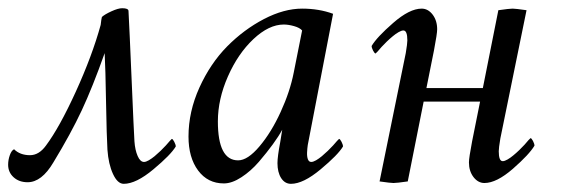

<svg xmlns="http://www.w3.org/2000/svg" viewBox="-20 -446 1383 472"><path d="M284.2 5.9Q269 5.9 257.8 -18.3Q246.6 -42.5 244.1 -78.1Q242.2 -109.9 240.7 -194.1Q239.3 -278.3 237.3 -315.4Q207.5 -231.4 180.9 -174.6Q154.3 -117.7 111.3 -46.9Q82.5 2 47.9 2Q26.9 2 13.4 -10.3Q0 -22.5 0 -41Q0 -53.2 4.2 -64.7Q8.3 -76.2 14.6 -79.1Q29.3 -64.5 53.7 -64.5Q75.7 -64.5 92.8 -87.9Q126 -132.3 166.3 -220.5Q206.5 -308.6 227.5 -384.8Q229 -398.9 230.5 -404.3Q237.3 -410.6 253.9 -418.2Q270.5 -425.8 280.3 -425.8Q295.9 -425.8 295.9 -418.9Q298.3 -375 303.7 -247.3Q309.1 -119.6 310.5 -98.6Q312 -77.1 318.4 -62.5Q324.7 -47.9 334 -47.9Q338.9 -47.9 345.9 -52Q353 -56.2 360.1 -62Q367.2 -67.9 374.8 -75.2Q382.3 -82.5 387.7 -88.4Q393.1 -94.2 397.5 -99.6L402.3 -104.5Q404.8 -104.5 408.4 -97.4Q412.1 -90.3 412.1 -85.9Q399.9 -65.4 357.2 -29.8Q314.5 5.9 284.2 5.9Z M722.7 -424.8Q764.2 -424.8 798.8 -412.1L739.3 -103.5Q737.8 -97.7 736.6 -89.6Q735.4 -81.5 734.9 -71.5Q734.4 -61.5 736.8 -54.7Q739.3 -47.9 745.1 -47.9Q750 -47.9 757.1 -52Q764.2 -56.2 771.2 -62Q778.3 -67.9 785.9 -75.2Q793.5 -82.5 798.8 -88.4Q804.2 -94.2 808.6 -99.6L813.5 -104.5Q815.9 -104.5 819.6 -97.4Q823.2 -90.3 823.2 -85.9Q811 -65.4 768.3 -29.8Q725.6 5.9 695.3 5.9Q680.2 5.9 671.1 -8.3Q662.1 -22.5 662.1 -44.9Q662.1 -61 668.9 -96.7Q672.9 -120.1 673.8 -127Q665 -110.8 650.6 -91.1Q636.2 -71.3 616.5 -48.3Q596.7 -25.4 573.5 -10.3Q550.3 4.9 530.3 4.9Q490.7 4.9 467 -26.9Q443.4 -58.6 443.4 -110.4Q443.4 -171.4 470.2 -230.7Q497.1 -290 538.3 -331.8Q579.6 -373.5 628.9 -399.2Q678.2 -424.8 722.7 -424.8ZM677.7 -385.7Q641.1 -385.7 603 -349.9Q564.9 -314 540.3 -258.1Q515.6 -202.1 515.6 -147.5Q515.6 -51.8 565.4 -51.8Q588.9 -51.8 617.9 -86.2Q647 -120.6 669.9 -170.7Q692.9 -220.7 702.1 -267.6L722.7 -371.1Q716.8 -377.9 702.9 -381.8Q689 -385.7 677.7 -385.7Z M982.4 0Q955.1 3.9 947.3 3.9Q940.4 3.9 913.1 0L977.5 -315.4Q981.4 -338.9 981.4 -346.7Q981.4 -371.1 971.7 -371.1Q966.8 -371.1 959.7 -366.9Q952.6 -362.8 945.6 -356.9Q938.5 -351.1 930.9 -343.8Q923.3 -336.4 918 -330.6Q912.6 -324.7 908.2 -319.3L903.3 -314.5Q900.9 -314.5 897.2 -321.5Q893.6 -328.6 893.6 -333Q906.2 -354.5 946.5 -389.6Q986.8 -424.8 1016.6 -424.8Q1032.2 -424.8 1043.5 -410.2Q1054.7 -395.5 1054.7 -374Q1054.7 -363.3 1046.9 -322.3L1028.3 -229.5H1167L1205.1 -420.9Q1232.4 -424.8 1240.2 -424.8Q1247.1 -424.8 1274.4 -420.9L1210 -105.5Q1206.1 -82 1206.1 -74.2Q1206.1 -49.8 1215.8 -49.8Q1220.7 -49.8 1227.8 -54Q1234.9 -58.1 1241.9 -64Q1249 -69.8 1256.6 -77.1Q1264.2 -84.5 1269.5 -90.3Q1274.9 -96.2 1279.3 -101.6L1284.2 -106.4Q1286.6 -106.4 1290.3 -99.4Q1293.9 -92.3 1293.9 -87.9Q1281.2 -66.4 1241 -31.2Q1200.7 3.9 1170.9 3.9Q1155.3 3.9 1144 -10.7Q1132.8 -25.4 1132.8 -46.9Q1132.8 -57.6 1140.6 -98.6L1160.2 -196.3H1021.5Z"/></svg>

Font: Crimson
Style: Italic
Weight: 400
Italic angle: -11°
Version: Version 0.8